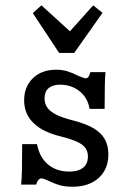

<svg xmlns="http://www.w3.org/2000/svg" viewBox="-20 -688 492 719"><path d="M159.5 -11.9Q152.2 -15.1 145.4 -17.6Q138.5 -20 135.1 -20Q129.3 -20 124 -14.4Q118.7 -8.8 115.4 3.2H59Q61.4 -15.1 62.2 -53Q63 -91 63 -148.2H118.7Q127.2 -100.2 159.1 -72.8Q190.9 -45.5 239.4 -45.5Q273.1 -45.5 291.2 -60Q309.2 -74.5 309.2 -101.9Q309.2 -120.8 299.8 -133.9Q290.4 -146.9 269 -156.9Q247.7 -166.8 209.7 -176.5Q140.4 -193.1 105.4 -227.3Q70.4 -261.6 70.4 -311.9Q70.4 -363.9 103.4 -395.4Q136.4 -426.9 190 -426.9Q214.2 -426.9 233.1 -420.8Q252 -414.8 272.7 -404.4Q280.7 -401.2 288.3 -398Q295.8 -394.8 300.7 -394.8Q307.2 -394.8 310.9 -399.6Q314.6 -404.5 318.6 -418H375.1Q373.4 -402.9 372.6 -371.6Q371.8 -340.2 371.8 -280.3H315.4Q309.1 -321.1 278.3 -346Q247.4 -370.9 205.5 -370.9Q177 -370.9 161.9 -357.8Q146.8 -344.7 146.8 -319.4Q146.8 -299.7 157.5 -284.7Q168.1 -269.8 191.4 -258.3Q214.7 -246.8 252.9 -237.2Q300.3 -225 329.3 -208.3Q358.3 -191.5 372 -167.5Q385.8 -143.4 385.8 -109.9Q385.8 -54.4 349.4 -21.6Q313 11.3 251.4 11.3Q222.6 11.3 201.4 4.9Q180.3 -1.5 159.5 -11.9ZM363.9 -639.9 257.9 -489.8H201.4L102.8 -638.9L135.1 -668L266.2 -548.8L211.4 -536.7L329 -668Z"/></svg>

Font: Playfair Micro SmCond SmLight
Style: Regular
Weight: 360
Width: 4
Designer: Claus Eggers Sørensen
Foundry: Claus Eggers Sørensen
Version: Version 2.100;Glyphs 3.2 (3219)